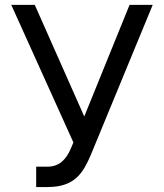

<svg xmlns="http://www.w3.org/2000/svg" viewBox="-20 -747 664 777"><path d="M126.4 9.9H173.3C284.1 9.9 316.8 -49.7 346.6 -117.9L598 -727.3H504.3L321 -275.6L120.7 -727.3H25.6L277 -170.5L265.6 -143.5C250 -108 224.4 -72.4 171.9 -72.4H126.4Z"/></svg>

Font: Magic Ui Pro
Style: Regular
Weight: 400
Designer: Stefan Endress, Andreas Faust
Version: Version 1.000;FEAKit 1.0